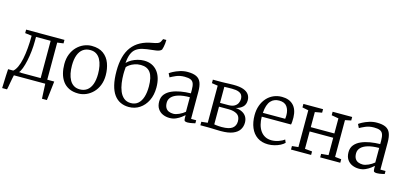

<svg xmlns="http://www.w3.org/2000/svg" viewBox="-83 -1466 4774 2249"><g transform="rotate(15 2304.0 -341.0)"><path d="M53.5 0V-49.5L69.5 -50Q96 -70.5 116 -113.8Q136 -157 148.5 -217.2Q161 -277.5 167.2 -350Q173.5 -422.5 173.5 -501.5L92.5 -511.5V-554H557.5V-511.5L483.5 -501.5V0ZM139.5 -49.5H404V-501.5H226.5V-453.5Q226.5 -391.5 219.8 -328.2Q213 -265 201 -208.8Q189 -152.5 173.2 -110.5Q157.5 -68.5 139.5 -49.5ZM-1.5 180Q0 141.5 1.2 103Q2.5 64.5 4.2 25.5Q6 -13.5 8.5 -51.5H167.5L94.5 -8.5Q89.5 12 84 39.8Q78.5 67.5 73.5 96Q68.5 124.5 64.5 147.2Q60.5 170 57.5 180ZM481.5 180Q480.5 157.5 479.2 135Q478 112.5 477 90Q476 67.5 475 45Q474 22.5 473 0L423.5 -51.5H568Q565.5 -28.5 562.8 -5.5Q560 17.5 557.5 40.8Q555 64 552.2 87.2Q549.5 110.5 546.8 133.8Q544 157 541 180Z M629 -280.5Q629 -349 650.8 -402.5Q672.5 -456 709.2 -493Q746 -530 791.8 -549.5Q837.5 -569 885.5 -569Q974.5 -569 1028.8 -529Q1083 -489 1107.5 -422.5Q1132 -356 1132 -278Q1132 -210 1110.2 -156.2Q1088.5 -102.5 1051.5 -65.2Q1014.5 -28 968.8 -8.5Q923 11 875.5 11Q808.5 11 761.2 -12.2Q714 -35.5 685 -76Q656 -116.5 642.5 -169Q629 -221.5 629 -280.5ZM880.5 -40.5Q930.5 -40.5 966.5 -66.5Q1002.5 -92.5 1021.8 -144Q1041 -195.5 1041 -271.5Q1041 -321 1032.2 -365.5Q1023.5 -410 1004.8 -444.2Q986 -478.5 955.8 -498Q925.5 -517.5 881.5 -517.5Q830.5 -517.5 794.2 -491.5Q758 -465.5 738.8 -414.2Q719.5 -363 719.5 -286.5Q719.5 -236.5 728.5 -192Q737.5 -147.5 756.5 -113.2Q775.5 -79 806.2 -59.8Q837 -40.5 880.5 -40.5Z M1487.5 10.5Q1431 10.5 1385.2 -11Q1339.5 -32.5 1307 -77.2Q1274.5 -122 1257.5 -192Q1240.5 -262 1240.5 -359.5Q1240.5 -455.5 1260.2 -529.2Q1280 -603 1320 -655.5Q1360 -708 1420.5 -740.8Q1481 -773.5 1562 -787Q1596 -792.5 1621.2 -801.5Q1646.5 -810.5 1655.5 -829L1671.5 -862H1710.5Q1710.5 -839 1708 -817Q1705.5 -795 1701.5 -775.8Q1697.5 -756.5 1692 -741.5Q1684 -730 1668 -723Q1652 -716 1629.5 -712.2Q1607 -708.5 1579.5 -706Q1515 -700 1468 -689Q1421 -678 1389.8 -654.5Q1358.5 -631 1341 -588.8Q1323.5 -546.5 1318 -478Q1342.5 -503.5 1375.2 -521.8Q1408 -540 1446 -550.5Q1484 -561 1522.5 -561Q1575 -561 1615.5 -542.5Q1656 -524 1684.5 -489.2Q1713 -454.5 1727.8 -405Q1742.5 -355.5 1742.5 -293Q1742.5 -202.5 1709 -134.2Q1675.5 -66 1617.8 -27.8Q1560 10.5 1487.5 10.5ZM1498.5 -40Q1550.5 -40 1585 -69.8Q1619.5 -99.5 1636.8 -153.8Q1654 -208 1654 -281.5Q1654 -338.5 1644.5 -380.2Q1635 -422 1615.8 -449Q1596.5 -476 1567.2 -489Q1538 -502 1498.5 -502Q1458.5 -502 1424 -489.8Q1389.5 -477.5 1366 -460.8Q1342.5 -444 1333 -431Q1332 -417 1330.8 -402.8Q1329.5 -388.5 1329 -373.8Q1328.5 -359 1328.5 -344Q1328.5 -292 1336 -238.5Q1343.5 -185 1362.2 -140Q1381 -95 1414.2 -67.5Q1447.5 -40 1498.5 -40Z M1982 11Q1937.5 11 1899.8 -5.5Q1862 -22 1838.8 -56.8Q1815.5 -91.5 1815.5 -145.5Q1815.5 -198 1844.2 -233.5Q1873 -269 1921.2 -290.2Q1969.5 -311.5 2028.8 -321.5Q2088 -331.5 2150 -332.5V-374.5Q2150 -424 2139.5 -451.5Q2129 -479 2103 -490.2Q2077 -501.5 2030.5 -501.5Q1972 -501.5 1927.8 -482Q1883.5 -462.5 1859.5 -448.5L1837.5 -492.5Q1847 -501 1879.2 -518.5Q1911.5 -536 1957 -550.5Q2002.5 -565 2050 -565Q2116.5 -565 2156 -546Q2195.5 -527 2212.5 -484.8Q2229.5 -442.5 2229.5 -372.5V-44H2291.5V-7.5Q2280.5 -4.5 2264.5 -1Q2248.5 2.5 2231.2 5Q2214 7.5 2199 7.5Q2177.5 7.5 2167 1Q2156.5 -5.5 2156.5 -34.5V-70Q2144.5 -59 2119.2 -39.8Q2094 -20.5 2059 -4.8Q2024 11 1982 11ZM2012 -48Q2042 -48 2081 -65.8Q2120 -83.5 2150 -109V-285.5Q2067 -285 2012.8 -268.5Q1958.5 -252 1931.5 -222.8Q1904.5 -193.5 1904.5 -155.5Q1904.5 -116 1918.5 -92.2Q1932.5 -68.5 1957 -58.2Q1981.5 -48 2012 -48Z M2602.5 4Q2581 4 2551 3Q2521 2 2494 1Q2467 0 2452.5 0H2354V-42.5L2430 -50.5V-500.5L2357 -511.5V-554H2463Q2479.5 -554 2503.5 -555Q2527.5 -556 2554.8 -557Q2582 -558 2607 -558Q2683 -558 2728.2 -541.5Q2773.5 -525 2794 -495Q2814.5 -465 2814.5 -425.5Q2814.5 -374 2783.5 -344.5Q2752.5 -315 2701.5 -303Q2749 -299 2782.2 -281.5Q2815.5 -264 2833 -234.2Q2850.5 -204.5 2850.5 -164Q2850.5 -116 2826 -78Q2801.5 -40 2747.2 -18Q2693 4 2602.5 4ZM2599.5 -44.5Q2690 -44.5 2728.5 -74.2Q2767 -104 2767 -157.5Q2767 -218.5 2727.5 -242.8Q2688 -267 2625 -267H2508.5V-52.5Q2517 -50.5 2531.2 -48.8Q2545.5 -47 2563.2 -45.8Q2581 -44.5 2599.5 -44.5ZM2508.5 -313H2608.5Q2654.5 -313 2681.8 -328.5Q2709 -344 2721.5 -368.8Q2734 -393.5 2734 -421.5Q2734 -447 2722.5 -466.8Q2711 -486.5 2682.5 -498Q2654 -509.5 2602 -509.5Q2578.5 -509.5 2554.2 -509Q2530 -508.5 2508.5 -507.5Z M3177 11Q3098.5 11 3044.8 -26Q2991 -63 2963.8 -128.5Q2936.5 -194 2936.5 -279.5Q2936.5 -344 2955.8 -397.2Q2975 -450.5 3009.5 -489Q3044 -527.5 3090.5 -548.2Q3137 -569 3192 -569Q3280.5 -569 3330.5 -518.8Q3380.5 -468.5 3383.5 -371.5Q3383.5 -343 3382.5 -321.5Q3381.5 -300 3377.5 -283.5H3022.5Q3022.5 -233 3033.8 -189.8Q3045 -146.5 3067.8 -114Q3090.5 -81.5 3124.5 -63.5Q3158.5 -45.5 3203 -45.5Q3246 -45.5 3289.8 -61Q3333.5 -76.5 3356.5 -96.5L3372.5 -60Q3353.5 -40.5 3322.5 -24.5Q3291.5 -8.5 3253.5 1.2Q3215.5 11 3177 11ZM3023.5 -330 3294 -330.5Q3295.5 -338.5 3296.2 -352Q3297 -365.5 3297 -374.5Q3297 -436 3268 -477.2Q3239 -518.5 3172 -518.5Q3142 -518.5 3116.2 -508.5Q3090.5 -498.5 3070.8 -476.2Q3051 -454 3039 -418Q3027 -382 3023.5 -330Z M3453 0V-42.5L3529.5 -50.5V-496.5L3455 -511.5V-554H3693.5V-511.5L3609 -496.5V-313.5H3895V-496.5L3809.5 -511.5V-554H4046.5V-511.5L3974.5 -496.5V-50.5L4050.5 -42.5V0H3807V-42.5L3895 -50.5V-261.5H3609V-50.5L3697 -42.5V0Z M4278 11Q4233.5 11 4195.8 -5.5Q4158 -22 4134.8 -56.8Q4111.5 -91.5 4111.5 -145.5Q4111.5 -198 4140.2 -233.5Q4169 -269 4217.2 -290.2Q4265.5 -311.5 4324.8 -321.5Q4384 -331.5 4446 -332.5V-374.5Q4446 -424 4435.5 -451.5Q4425 -479 4399 -490.2Q4373 -501.5 4326.5 -501.5Q4268 -501.5 4223.8 -482Q4179.5 -462.5 4155.5 -448.5L4133.5 -492.5Q4143 -501 4175.2 -518.5Q4207.5 -536 4253 -550.5Q4298.5 -565 4346 -565Q4412.5 -565 4452 -546Q4491.5 -527 4508.5 -484.8Q4525.5 -442.5 4525.5 -372.5V-44H4587.5V-7.5Q4576.5 -4.5 4560.5 -1Q4544.5 2.5 4527.2 5Q4510 7.5 4495 7.5Q4473.5 7.5 4463 1Q4452.5 -5.5 4452.5 -34.5V-70Q4440.5 -59 4415.2 -39.8Q4390 -20.5 4355 -4.8Q4320 11 4278 11ZM4308 -48Q4338 -48 4377 -65.8Q4416 -83.5 4446 -109V-285.5Q4363 -285 4308.8 -268.5Q4254.5 -252 4227.5 -222.8Q4200.5 -193.5 4200.5 -155.5Q4200.5 -116 4214.5 -92.2Q4228.5 -68.5 4253 -58.2Q4277.5 -48 4308 -48Z"/></g></svg>

Font: Merriweather 20pt Light
Style: Regular
Weight: 300
Version: Version 2.100